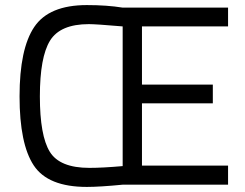

<svg xmlns="http://www.w3.org/2000/svg" viewBox="-20 -726 965 756"><path d="M878 1H465Q373 10 322 10Q169 10 113 -74.5Q57 -159 57 -346.5Q57 -534 115 -620Q173 -706 322 -706Q401 -706 463 -696H878V-622H539V-393H818V-319H539V-74H878ZM332 -65Q384 -65 463 -72V-622Q358 -631 330 -631Q217 -631 177 -566Q137 -501 137 -346.5Q137 -192 176 -128.5Q215 -65 332 -65Z"/></svg>

Font: Titillium Web
Style: Regular
Weight: 400
Version: Version 1.001;PS 57.000;hotconv 1.0.70;makeotf.lib2.5.55311